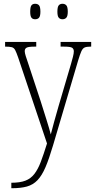

<svg xmlns="http://www.w3.org/2000/svg" viewBox="-20 -758 503 1017"><path d="M40 210Q86 210 114.5 199Q143 188 162 163.5Q181 139 196 99.5Q211 60 229 2L76 -454Q67 -480 60.5 -492.5Q54 -505 42.5 -508Q31 -511 9 -511H7V-536H172V-511H163Q131 -511 121 -505.5Q111 -500 111 -487Q111 -478 116.5 -460.5Q122 -443 132 -414L195 -223Q212 -169 227 -121.5Q242 -74 249 -46Q256 -75 266.5 -112Q277 -149 290 -195L356 -419Q362 -440 366.5 -457.5Q371 -475 371 -486Q371 -499 362 -505Q353 -511 320 -511H301V-536H463V-511H459Q439 -511 428.5 -506.5Q418 -502 411 -486.5Q404 -471 394 -438L261 12Q240 83 221 127.5Q202 172 178.5 196.5Q155 221 122.5 230Q90 239 43 239H40ZM311 -656Q298 -656 291 -664.5Q284 -673 284 -696Q284 -721 291 -729.5Q298 -738 311 -738Q324 -738 331.5 -729.5Q339 -721 339 -696Q339 -673 331.5 -664.5Q324 -656 311 -656ZM166 -656Q153 -656 146.5 -664.5Q140 -673 140 -696Q140 -721 146.5 -729.5Q153 -738 166 -738Q180 -738 187 -729.5Q194 -721 194 -696Q194 -673 187 -664.5Q180 -656 166 -656Z"/></svg>

Font: Noto Serif Tamil Condensed ExtraLight
Style: Italic
Weight: 200
Width: 3
Italic angle: -12°
Designer: Indian Type Foundry, Tom Grace, and the Monotype Design Team
Foundry: Monotype Imaging Inc.
Version: Version 2.003; ttfautohint (v1.8.4.7-5d5b)